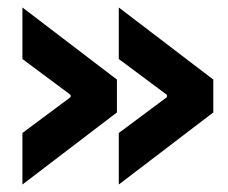

<svg xmlns="http://www.w3.org/2000/svg" viewBox="-20 -526 611 514"><path d="M40 -170 169 -266V-272L40 -368V-506L293 -313V-225L40 -32ZM298 -170 427 -266V-272L298 -368V-506L551 -313V-225L298 -32Z"/></svg>

Font: Chakra Petch
Style: Bold
Weight: 700
Designer: Katatrad Aksorn Co.,Ltd.
Foundry: Cadson Demak Co.,Ltd.
Version: Version 1.000; ttfautohint (v1.6)